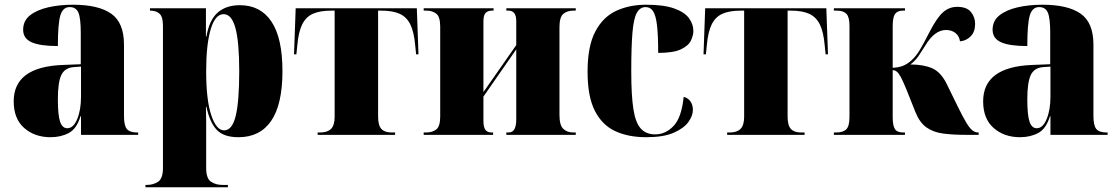

<svg xmlns="http://www.w3.org/2000/svg" viewBox="-20 -571 4733 813"><path d="M194 10Q127 10 82.5 -29Q38 -68 38 -142Q38 -288 246 -296L322 -299V-432Q322 -494 312 -517.5Q302 -541 275 -541Q246 -541 235.5 -505.5Q225 -470 225 -376Q150 -376 114 -392Q78 -408 78 -445Q78 -483 107 -506Q136 -529 184 -540Q232 -551 289 -551Q397 -551 451 -513Q505 -475 505 -382V-80Q505 -40 517 -25Q529 -10 561 -10H565V0H323V-79H321Q305 -26 271.5 -8Q238 10 194 10ZM265 -28Q291 -28 307 -67Q323 -106 323 -161V-289L293 -287Q254 -284 239.5 -253Q225 -222 225 -151Q225 -83 234.5 -55.5Q244 -28 265 -28Z M596 222V212H602Q629 212 649.5 198.5Q670 185 670 140V-462Q670 -500 655.5 -513Q641 -526 617 -526H615V-536H852V-416H854Q866 -486 901.5 -517.5Q937 -549 996 -549Q1083 -549 1129.5 -479.5Q1176 -410 1176 -270Q1176 -129 1128.5 -59.5Q1081 10 990 10Q927 10 897.5 -21.5Q868 -53 854 -119H852Q853 -86 853 -53Q853 -20 853 13V140Q853 185 873.5 198.5Q894 212 921 212H945V222ZM929 -19Q963 -19 978 -80Q993 -141 993 -270Q993 -393 977 -452Q961 -511 927 -511Q891 -511 872 -446.5Q853 -382 853 -269Q853 -148 874.5 -83.5Q896 -19 929 -19Z M1325 0V-10H1336Q1366 -10 1381.5 -25Q1397 -40 1397 -77V-526H1384Q1334 -526 1304.5 -512.5Q1275 -499 1259.5 -467.5Q1244 -436 1239 -380L1235 -341H1225L1232 -536H1745L1752 -341H1742L1738 -380Q1733 -436 1717.5 -467.5Q1702 -499 1672.5 -512.5Q1643 -526 1594 -526H1581V-77Q1581 -40 1595 -25Q1609 -10 1638 -10H1653V0Z M1774 0V-10H1785Q1811 -10 1827.5 -23Q1844 -36 1844 -78V-458Q1844 -500 1827.5 -513Q1811 -526 1785 -526H1774V-536H2070V-526H2063Q2046 -526 2036.5 -516.5Q2027 -507 2027 -480V-181L2166 -380V-482Q2166 -526 2133 -526H2124V-536H2418V-526H2408Q2381 -526 2365 -512Q2349 -498 2349 -456V-84Q2349 -41 2365 -25.5Q2381 -10 2408 -10H2418V0H2124V-10H2134Q2166 -10 2166 -65V-362L2027 -162V-60Q2027 -32 2035.5 -21Q2044 -10 2061 -10H2068V0Z M2716 10Q2641 10 2585.5 -15.5Q2530 -41 2499 -101.5Q2468 -162 2468 -267Q2468 -375 2500.5 -437Q2533 -499 2589 -525Q2645 -551 2716 -551Q2790 -551 2834 -535.5Q2878 -520 2897 -494.5Q2916 -469 2916 -440Q2916 -422 2906 -400Q2896 -378 2864 -362.5Q2832 -347 2767 -347Q2767 -422 2762 -464Q2757 -506 2745.5 -523.5Q2734 -541 2714 -541Q2690 -541 2676.5 -516.5Q2663 -492 2658 -432.5Q2653 -373 2653 -268Q2653 -167 2662 -109Q2671 -51 2693.5 -26.5Q2716 -2 2754 -2Q2798 -2 2832 -37.5Q2866 -73 2875 -161Q2894 -156 2904 -141Q2914 -126 2914 -106Q2914 -81 2895 -54.5Q2876 -28 2833 -9Q2790 10 2716 10Z M3059 0V-10H3070Q3100 -10 3115.5 -25Q3131 -40 3131 -77V-526H3118Q3068 -526 3038.5 -512.5Q3009 -499 2993.5 -467.5Q2978 -436 2973 -380L2969 -341H2959L2966 -536H3479L3486 -341H3476L3472 -380Q3467 -436 3451.5 -467.5Q3436 -499 3406.5 -512.5Q3377 -526 3328 -526H3315V-77Q3315 -40 3329 -25Q3343 -10 3372 -10H3387V0Z M3511 0V-10H3521Q3550 -10 3563.5 -23.5Q3577 -37 3577 -76V-462Q3577 -499 3564 -512.5Q3551 -526 3523 -526H3511V-536H3812V-526H3804Q3780 -526 3770 -512Q3760 -498 3760 -460V-284Q3786 -285 3805 -293Q3824 -301 3840 -316Q3859 -333 3876 -361.5Q3893 -390 3914 -432Q3947 -496 3973 -519Q3999 -542 4033 -542Q4074 -542 4091.5 -520Q4109 -498 4109 -470Q4109 -436 4090 -417Q4071 -398 4045 -396Q4042 -418 4026 -431Q4010 -444 3986 -444Q3937 -444 3898 -378Q3883 -354 3869.5 -334Q3856 -314 3835 -298Q3890 -298 3927 -282Q3964 -266 3989 -215L4035 -121Q4057 -76 4071.5 -52Q4086 -28 4097.5 -19Q4109 -10 4122 -10H4124V0H4071Q4015 0 3973.5 -5.5Q3932 -11 3903 -31.5Q3874 -52 3856 -97L3819 -190Q3804 -227 3794.5 -244.5Q3785 -262 3777 -268Q3769 -274 3760 -274V-74Q3760 -39 3769.5 -24.5Q3779 -10 3804 -10H3812V0Z M4299 10Q4232 10 4187.5 -29Q4143 -68 4143 -142Q4143 -288 4351 -296L4427 -299V-432Q4427 -494 4417 -517.5Q4407 -541 4380 -541Q4351 -541 4340.5 -505.5Q4330 -470 4330 -376Q4255 -376 4219 -392Q4183 -408 4183 -445Q4183 -483 4212 -506Q4241 -529 4289 -540Q4337 -551 4394 -551Q4502 -551 4556 -513Q4610 -475 4610 -382V-80Q4610 -40 4622 -25Q4634 -10 4666 -10H4670V0H4428V-79H4426Q4410 -26 4376.5 -8Q4343 10 4299 10ZM4370 -28Q4396 -28 4412 -67Q4428 -106 4428 -161V-289L4398 -287Q4359 -284 4344.5 -253Q4330 -222 4330 -151Q4330 -83 4339.5 -55.5Q4349 -28 4370 -28Z"/></svg>

Font: Noto Serif Display SemiCondensed Black
Style: Regular
Weight: 900
Width: 4
Designer: Monotype Design Team
Foundry: Monotype Imaging Inc.
Version: Version 2.009